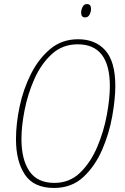

<svg xmlns="http://www.w3.org/2000/svg" viewBox="-20 -919 620 949"><path d="M247 10Q334 10 392 -44Q450 -98 485 -179Q520 -260 535 -345.5Q550 -431 550 -494Q550 -614 501 -669.5Q452 -725 366 -725Q286 -725 228.5 -677Q171 -629 133 -553.5Q95 -478 77 -392.5Q59 -307 59 -231Q59 -122 103 -56Q147 10 247 10ZM249 -15Q165 -15 125.5 -72.5Q86 -130 86 -233Q86 -295 101.5 -374.5Q117 -454 150 -528.5Q183 -603 236 -651.5Q289 -700 364 -700Q523 -700 523 -493Q523 -432 508 -350.5Q493 -269 460.5 -192.5Q428 -116 376 -65.5Q324 -15 249 -15ZM401 -833Q416 -833 423 -847.5Q430 -862 430 -875Q430 -899 410 -899Q395 -899 388 -884.5Q381 -870 381 -856Q381 -833 401 -833Z"/></svg>

Font: Noto Sans UI SemiCondensed Thin
Style: Italic
Weight: 250
Width: 4
Italic angle: -12°
Designer: Monotype Design Team
Foundry: Monotype Imaging Inc.
Version: Version 1.901